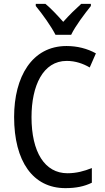

<svg xmlns="http://www.w3.org/2000/svg" viewBox="-20 -963 542 993"><path d="M267 -783H348C370 -829 418 -892 450 -932V-943H400C366 -912 342 -889 307 -850C276 -885 243 -920 215 -943H165V-932C201 -888 244 -828 267 -783ZM325 -648C370 -648 410 -634 444 -614L476 -687C431 -712 379 -725 324 -725C145 -725 53 -565 53 -358C53 -129 150 10 318 10C374 10 416 1 455 -18V-94C416 -78 375 -67 329 -67C211 -67 143 -177 143 -357C143 -519 202 -648 325 -648Z"/></svg>

Font: Noto Sans Georgian Condensed
Style: Regular
Weight: 400
Width: 3
Designer: Monotype Design Team, Akaki Razmadze
Foundry: Google LLC
Version: Version 2.005